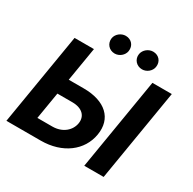

<svg xmlns="http://www.w3.org/2000/svg" viewBox="-193 -1117 1328 1319"><g transform="rotate(30 471.0 -458.0)"><path d="M367.9 -458.5H249.3L294 -727.3H140.3L19.5 0H291.5C464.1 0 587.4 -94.8 610.1 -232.2C633.5 -370 540.5 -458.5 367.9 -458.5ZM193.9 -123.6 229.4 -337H347.3C430 -337 467.7 -291.5 458.1 -233.7C448.5 -174 394.5 -123.6 311.8 -123.6ZM361.9 -853C355.1 -808.9 387.1 -771.7 431.8 -771.7C469.1 -771.7 502.1 -800.1 507.5 -834.5C514.9 -879.6 484.4 -915.8 438.6 -915.8C402.3 -915.8 367.9 -888.5 361.9 -853ZM579.2 -853C571.7 -808.6 604.4 -771.7 649.1 -771.7C686.4 -771.7 719.5 -800.1 724.8 -834.5C732.2 -879.6 701.7 -915.8 655.9 -915.8C619.7 -915.8 585.6 -888.5 579.2 -853ZM637.1 0H790.8L911.6 -727.3H757.8Z"/></g></svg>

Font: Magic Ui Pro
Style: Bold Italic
Weight: 700
Italic angle: -9.39999°
Designer: Stefan Endress, Andreas Faust
Version: Version 1.000;FEAKit 1.0